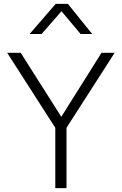

<svg xmlns="http://www.w3.org/2000/svg" viewBox="-20 -973 630 993"><path d="M266 0V-312L17 -700H87L297 -369L505 -700H573L324 -312V0ZM133 -797 268 -953H331L457 -797H397L298 -915L195 -797Z"/></svg>

Font: Geologica Roman Thin
Style: Regular
Weight: 250
Designer: Sindre Bremnes, Frode Helland
Foundry: Monokrom Skriftforlag AS
Version: Version 1.010;gftools[0.9.28]